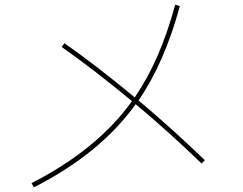

<svg xmlns="http://www.w3.org/2000/svg" viewBox="-20 -763 1040 822"><path d="M244 -562 256 -578Q398 -478 557 -346Q666 -505 730 -743L750 -737Q684 -494 573 -333Q725 -205 857 -77L843 -63Q701 -200 561 -317Q409 -105 125 39L115 21Q397 -123 545 -330Q386 -462 244 -562Z"/></svg>

Font: M PLUS 1p Thin
Style: Regular
Weight: 250
Version: Version 1.062